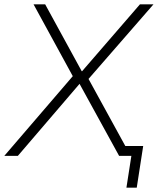

<svg xmlns="http://www.w3.org/2000/svg" viewBox="-27 -725 734 893"><path d="M561 148 584 0H544L551 -46H639L609 148ZM-7 0 322 -383 319 -357 129 -705H183L353 -394H355L624 -705H687L377 -349V-372L581 0H527L343 -335L56 0Z"/></svg>

Font: Nunito Sans 7pt ExtraLight
Style: Italic
Weight: 250
Italic angle: -9°
Designer: Vernon Adams
Foundry: Vernon Adams
Version: Version 3.101;gftools[0.9.27]